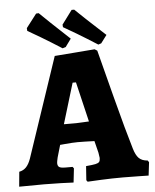

<svg xmlns="http://www.w3.org/2000/svg" viewBox="-66 -912 780 968"><g transform="rotate(-5 323.5 -428.0)"><path d="M332 -1 337 -72Q371 -75 385 -78Q399 -81 404 -87Q409 -93 409 -107Q409 -110 405 -134L390 -194Q338 -196 305 -196Q282 -196 238 -192L216 -190L198 -128Q193 -106 193 -100Q193 -85 201.5 -79.5Q210 -74 233 -74H269L275 -66L267 5Q252 4 204.5 2.5Q157 1 118 1L-8 2L-1 -73Q20 -77 34 -91.5Q48 -106 58 -134L228 -639L431 -655L444 -647Q459 -588 505.5 -409Q552 -230 579 -141Q589 -106 604.5 -90.5Q620 -75 649 -73L655 -64L647 3Q633 3 595.5 2Q558 1 517 1Q461 1 407 3.5Q353 6 338 7ZM306 -292Q311 -292 371 -295L323 -497H306L244 -292ZM282 -780 281 -793 333 -863H346Q359 -850 400.5 -811Q442 -772 497 -722L467 -682L452 -677Q399 -711 348 -741.5Q297 -772 282 -780ZM101 -777 100 -791 153 -860 166 -861Q179 -848 220 -809Q261 -770 316 -719L287 -679L271 -674Q218 -708 167 -738.5Q116 -769 101 -777Z"/></g></svg>

Font: Alegreya SC ExtraBold
Style: Regular
Weight: 800
Designer: Juan Pablo del Peral
Foundry: Huerta Tipografica
Version: Version 2.007; ttfautohint (v1.6)